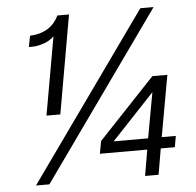

<svg xmlns="http://www.w3.org/2000/svg" viewBox="-51 -764 834 816"><g transform="rotate(-5 365.5 -356.0)"><path d="M199.2 -292H140.1L199.2 -626Q183.6 -608.4 156 -598.6Q128.4 -588.9 103 -588.9H90.8L100.1 -636.2Q189.5 -640.6 223.1 -711.9H272.9ZM127 0H69.8L577.1 -711.9H633.8ZM592.8 0H535.2L554.2 -110.8H352.1L361.8 -164.1L603 -419.9H667L620.1 -158.2H680.2L671.9 -110.8H611.8ZM562 -158.2 597.2 -352.1 415 -158.2Z"/></g></svg>

Font: Creato Display
Style: Italic
Weight: 400
Italic angle: -10°
Version: Version 1.000